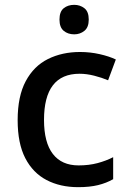

<svg xmlns="http://www.w3.org/2000/svg" viewBox="-20 -764 531 794"><path d="M303 10Q229 10 172.5 -19.5Q116 -49 84.5 -110Q53 -171 53 -267Q53 -366 86.5 -428.5Q120 -491 178.5 -520Q237 -549 311 -549Q353 -549 392.5 -540Q432 -531 459 -518L427 -432Q401 -443 369.5 -451Q338 -459 309 -459Q162 -459 162 -268Q162 -175 198.5 -127.5Q235 -80 305 -80Q348 -80 383.5 -89.5Q419 -99 448 -114V-23Q420 -7 385.5 1.5Q351 10 303 10ZM287 -744Q311 -744 329 -730Q347 -716 347 -683Q347 -651 329 -636.5Q311 -622 287 -622Q261 -622 243.5 -636.5Q226 -651 226 -683Q226 -716 243.5 -730Q261 -744 287 -744Z"/></svg>

Font: Noto Sans Lao Looped Medium
Style: Regular
Weight: 500
Designer: Mark Frömberg, Ben Mitchell
Foundry: The Fontpad Ltd
Version: Version 1.002; ttfautohint (v1.8.4.7-5d5b)